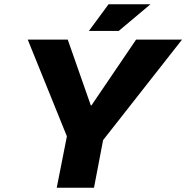

<svg xmlns="http://www.w3.org/2000/svg" viewBox="-20 -887 880 907"><path d="M248 0 296 -243 111 -700H300L409 -389H412L623 -700H840L467 -225L424 0ZM400 -741 493 -867H691L541 -741Z"/></svg>

Font: REM
Style: Bold Italic
Weight: 700
Italic angle: -11°
Designer: Octavio Pardo
Foundry: Ashler Design
Version: Version 1.005;gftools[0.9.28]